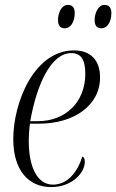

<svg xmlns="http://www.w3.org/2000/svg" viewBox="-20 -751 473 781"><path d="M393 -636C417 -636 433 -663 433 -697C433 -722 422 -731 405 -731C379 -731 365 -697 365 -670C365 -644 376 -636 393 -636ZM244 -636C268 -636 284 -663 284 -698C284 -722 273 -731 256 -731C229 -731 216 -697 216 -670C216 -644 227 -636 244 -636ZM188 10C275 10 325 -50 325 -92C325 -106 321 -112 315 -114C295 -51 255 0 195 0C134 0 97 -67 97 -178C97 -202 100 -238 102 -248H140C279 -248 387 -321 387 -436C387 -506 349 -546 281 -546C120 -546 34 -336 34 -185C34 -56 98 10 188 10ZM133 -258H103C131 -415 190 -535 270 -535C308 -535 327 -510 327 -451C327 -337 248 -258 133 -258Z"/></svg>

Font: Noto Serif Display Condensed Light
Style: Italic
Weight: 300
Width: 3
Italic angle: -12°
Designer: Monotype Design Team
Foundry: Monotype Imaging Inc.
Version: Version 2.009